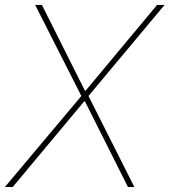

<svg xmlns="http://www.w3.org/2000/svg" viewBox="-31 -747 678 767"><path d="M136.4 -727.3 308.2 -384.9H311.1L596.6 -727.3H626.4L322.4 -363.6L505.7 0H480.1L308.2 -342.3H305.4L19.9 0H-11.4L294 -363.6L109.4 -727.3Z"/></svg>

Font: Inter UI Thin
Style: Italic
Weight: 100
Italic angle: -9.39999°
Designer: Rasmus Andersson
Foundry: rsms
Version: 3.2;8d6f07862